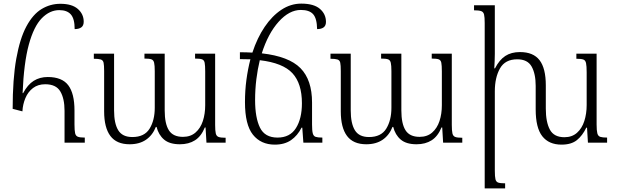

<svg xmlns="http://www.w3.org/2000/svg" viewBox="-20 -789 3412 1062"><path d="M104 -173 50 -187Q50 -352 70 -464Q90 -576 126 -643Q162 -710 210 -739Q258 -768 314 -768Q378 -768 410.5 -739.5Q443 -711 443 -669Q443 -647 429.5 -637.5Q416 -628 393 -628Q393 -685 372 -709Q351 -733 308 -733Q255 -733 211 -688Q167 -643 139.5 -542.5Q112 -442 105 -274H108Q133 -321 166.5 -342Q200 -363 244 -363Q323 -363 357.5 -317.5Q392 -272 392 -178V-101Q392 -67 395.5 -52Q399 -37 411 -32.5Q423 -28 449 -28V0H337V-176Q337 -244 313.5 -283.5Q290 -323 230 -323Q190 -323 162.5 -302Q135 -281 120.5 -246.5Q106 -212 104 -173Z M1059 -492H1170V-98Q1170 -66 1173.5 -51Q1177 -36 1189 -31.5Q1201 -27 1228 -27V0H1122L1117 -84H1113Q1093 -35 1058.5 -13Q1024 9 975 9Q918 9 887.5 -17Q857 -43 846 -87H842Q824 -41 787.5 -16Q751 9 697 9Q625 9 590.5 -37Q556 -83 556 -173V-396Q556 -428 553 -442Q550 -456 537.5 -460Q525 -464 499 -464V-492H611V-178Q611 -106 634 -68.5Q657 -31 712 -31Q779 -31 807.5 -77.5Q836 -124 836 -193V-395Q836 -427 832.5 -442Q829 -457 817 -461Q805 -465 779 -465V-492H891V-178Q891 -105 914 -68.5Q937 -32 992 -32Q1034 -32 1061.5 -56Q1089 -80 1102 -119.5Q1115 -159 1115 -207V-394Q1115 -427 1112 -442Q1109 -457 1097 -461Q1085 -465 1059 -465Z M1500 11Q1423 11 1379 -44Q1335 -99 1335 -224Q1335 -288 1343 -347.5Q1351 -407 1365 -461Q1338 -462 1307 -462V-500Q1344 -500 1376 -498Q1403 -580 1444 -640.5Q1485 -701 1536.5 -735Q1588 -769 1646 -769Q1716 -769 1749.5 -740Q1783 -711 1783 -668Q1783 -647 1770 -637.5Q1757 -628 1734 -628Q1733 -687 1712 -710.5Q1691 -734 1644 -734Q1580 -734 1521.5 -669Q1463 -604 1428 -494Q1578 -477 1642 -412Q1706 -347 1706 -222V-100Q1706 -67 1710 -51.5Q1714 -36 1726 -32Q1738 -28 1763 -28V0H1658L1652 -83H1648Q1626 -39 1590 -14Q1554 11 1500 11ZM1391 -235Q1391 -138 1418 -83Q1445 -28 1515 -28Q1584 -28 1617 -80.5Q1650 -133 1650 -218Q1650 -327 1597.5 -384Q1545 -441 1417 -456Q1405 -407 1398 -351Q1391 -295 1391 -235Z M2368 -492H2479V-98Q2479 -66 2482.5 -51Q2486 -36 2498 -31.5Q2510 -27 2537 -27V0H2431L2426 -84H2422Q2402 -35 2367.5 -13Q2333 9 2284 9Q2227 9 2196.5 -17Q2166 -43 2155 -87H2151Q2133 -41 2096.5 -16Q2060 9 2006 9Q1934 9 1899.5 -37Q1865 -83 1865 -173V-396Q1865 -428 1862 -442Q1859 -456 1846.5 -460Q1834 -464 1808 -464V-492H1920V-178Q1920 -106 1943 -68.5Q1966 -31 2021 -31Q2088 -31 2116.5 -77.5Q2145 -124 2145 -193V-395Q2145 -427 2141.5 -442Q2138 -457 2126 -461Q2114 -465 2088 -465V-492H2200V-178Q2200 -105 2223 -68.5Q2246 -32 2301 -32Q2343 -32 2370.5 -56Q2398 -80 2411 -119.5Q2424 -159 2424 -207V-394Q2424 -427 2421 -442Q2418 -457 2406 -461Q2394 -465 2368 -465Z M3280 -100Q3280 -67 3284 -51.5Q3288 -36 3300.5 -32Q3313 -28 3338 -28V0H3232L3227 -83H3223Q3202 -39 3171 -14Q3140 11 3086 11Q3016 11 2979.5 -35.5Q2943 -82 2943 -184V-314Q2943 -381 2920.5 -421Q2898 -461 2841 -461Q2774 -461 2745.5 -410.5Q2717 -360 2717 -284V155Q2717 188 2720.5 202.5Q2724 217 2736 221Q2748 225 2774 225V253H2661V-662Q2661 -694 2657.5 -708.5Q2654 -723 2641.5 -727.5Q2629 -732 2602 -732V-760H2717V-491Q2717 -471 2716 -450.5Q2715 -430 2714 -411H2718Q2742 -458 2775 -479.5Q2808 -501 2856 -501Q2930 -501 2964.5 -456Q2999 -411 2999 -317V-188Q2999 -114 3021.5 -72Q3044 -30 3102 -30Q3144 -30 3171.5 -54.5Q3199 -79 3212 -119.5Q3225 -160 3225 -208V-389Q3225 -424 3221.5 -440Q3218 -456 3206 -460Q3194 -464 3168 -464V-492H3280Z"/></svg>

Font: Noto Serif Armenian SemiCondensed Light
Style: Regular
Weight: 300
Width: 4
Designer: Monotype Design Team
Foundry: Monotype Imaging Inc.
Version: Version 2.008; ttfautohint (v1.8.4.7-5d5b)